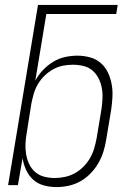

<svg xmlns="http://www.w3.org/2000/svg" viewBox="-20 -755 540 783"><path d="M210 8Q184 8 158.5 1Q133 -6 115 -22.5Q97 -39 86.5 -62Q76 -85 72 -110L53 0H13L135 -735H460L454 -698H169L124 -426Q136 -449 155 -469Q174 -489 197 -503Q220 -517 245.5 -522.5Q271 -528 296 -528Q322 -528 347.5 -521Q373 -514 391.5 -497.5Q410 -481 420.5 -458.5Q431 -436 435.5 -410.5Q440 -385 438.5 -358Q437 -331 433 -305L413 -185Q409 -160 401.5 -136Q394 -112 381 -89.5Q368 -67 349 -47.5Q330 -28 307.5 -15.5Q285 -3 260 2.5Q235 8 210 8ZM203 -29Q223 -29 244.5 -33.5Q266 -38 285 -48.5Q304 -59 320 -75Q336 -91 347 -110Q358 -129 364 -149.5Q370 -170 374 -191L394 -311Q397 -333 398 -354.5Q399 -376 395 -397Q391 -418 381.5 -436.5Q372 -455 356.5 -468Q341 -481 320 -486Q299 -491 277 -491Q257 -491 236.5 -487Q216 -483 197 -472.5Q178 -462 162 -446.5Q146 -431 135 -412.5Q124 -394 118 -373.5Q112 -353 108 -333L89 -213Q85 -191 84 -169Q83 -147 86.5 -126Q90 -105 99 -86Q108 -67 123.5 -53.5Q139 -40 160 -34.5Q181 -29 203 -29Z"/></svg>

Font: Iosevka SS04 Extralight
Style: Italic
Weight: 200
Italic angle: -9°
Monospace: yes
Designer: Belleve Invis
Foundry: Belleve Invis
Version: Version 19.0.0; ttfautohint (v1.8.4)